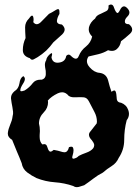

<svg xmlns="http://www.w3.org/2000/svg" viewBox="-20 -812 602 825"><path d="M294.9 -12.7Q256.8 -25.9 215.8 -28.8Q174.8 -31.7 136.7 -46.9Q116.2 -56.6 96.7 -71.3Q77.1 -86.4 73.2 -110.8Q63.5 -136.2 52.7 -160.6Q42 -185.5 32.2 -210.9Q13.7 -222.2 13.7 -236.8Q13.7 -238.3 13.7 -240.7Q15.6 -257.3 23.4 -275.4Q27.3 -284.7 30.3 -293.9Q33.2 -303.7 34.2 -313Q37.1 -322.3 36.1 -332Q35.2 -342.3 33.2 -352.1Q29.3 -370.6 27.3 -388.7V-392.1Q27.3 -407.2 42 -419.9Q59.6 -430.2 63.5 -453.6Q66.4 -477.1 80.1 -484.9Q86.9 -480 86.9 -472.7Q86.9 -464.4 79.1 -452.6Q67.4 -434.1 67.4 -425.3Q67.4 -423.8 67.4 -422.4Q67.4 -419.9 72.3 -419.9Q76.2 -419.9 85.9 -423.3Q106.4 -436 120.1 -454.1Q131.8 -469.7 154.3 -469.7H160.2Q168.9 -472.7 172.9 -479Q176.8 -484.9 176.8 -492.7Q177.7 -506.3 173.8 -523.4Q172.9 -528.3 172.9 -533.2Q172.9 -544.4 178.7 -553.7Q179.7 -565.9 194.3 -579.1Q209 -592.3 201.2 -565.9Q205.1 -542.5 227.5 -542.5Q230.5 -542.5 233.4 -543Q260.7 -546.4 264.6 -571.8Q274.4 -582.5 284.2 -572.8Q293.9 -562.5 302.7 -560.1Q307.6 -559.1 311.5 -561.5Q315.4 -563.5 318.4 -571.3Q328.1 -595.7 349.6 -612.3Q370.1 -628.9 376 -654.8Q361.3 -669.9 361.3 -685.5Q361.3 -690.4 362.3 -695.3Q368.2 -716.8 388.7 -732.4Q391.6 -740.2 398.4 -745.1Q404.3 -749.5 412.1 -752.4Q424.8 -758.3 436.5 -764.2Q448.2 -769.5 446.3 -788.6Q452.1 -792.5 456.1 -792.5Q456.1 -792.5 457 -792.5Q465.8 -792.5 469.7 -779.8Q476.6 -759.8 483.4 -756.3Q485.4 -755.4 488.3 -757.8Q491.2 -760.3 495.1 -768.1Q502.9 -784.7 512.7 -784.7Q519.5 -784.7 527.3 -776.4Q536.1 -767.1 536.1 -758.3Q536.1 -748.5 525.4 -738.8Q515.6 -728 516.6 -718.3Q516.6 -708 534.2 -708Q547.9 -696.8 547.9 -685.5Q547.9 -685.1 547.9 -684.6Q547.9 -675.3 538.1 -666.5Q516.6 -647 500 -634.8Q496.1 -612.8 481.4 -600.6Q472.7 -593.3 460.9 -593.3Q453.1 -593.3 444.3 -596.2Q424.8 -584.5 402.3 -579.1Q380.9 -574.2 360.4 -569.3Q353.5 -559.1 353.5 -549.3Q353.5 -536.1 365.2 -522.9Q384.8 -500.5 408.2 -499Q436.5 -495.1 444.3 -467.3Q451.2 -439 459 -417.5Q466.8 -423.3 470.7 -423.3Q474.6 -423.3 476.6 -419.4Q480.5 -410.6 481.4 -391.1Q481.4 -372.1 500 -370.6Q523.4 -361.8 531.2 -338.9Q534.2 -330.6 534.2 -322.8Q534.2 -308.1 524.4 -295.4Q513.7 -255.4 513.7 -210.9Q513.7 -168.9 490.2 -133.8Q480.5 -111.3 460 -98.6Q439.5 -85.9 421.9 -70.3Q400.4 -59.6 380.9 -44.4Q361.3 -29.3 341.8 -16.1Q331.1 -12.2 318.4 -8.8Q314.5 -7.8 310.5 -7.8Q301.8 -7.8 294.9 -12.7ZM318.4 -142.1Q331.1 -148.9 350.6 -155.8Q370.1 -162.6 379.9 -174.3Q384.8 -180.7 384.8 -189.5Q383.8 -197.8 375 -209Q362.3 -221.7 362.3 -232.9Q362.3 -240.7 369.1 -248Q383.8 -266.1 395.5 -281.7Q396.5 -285.6 396.5 -289.1Q396.5 -311 385.7 -331.1Q374 -354.5 362.3 -376Q353.5 -393.6 337.9 -394Q330.1 -394 322.3 -394.5Q314.5 -394.5 306.6 -394Q297.9 -393.6 290 -394.5Q282.2 -395.5 275.4 -399.9Q262.7 -415.5 247.1 -415.5Q238.3 -415.5 228.5 -411.1Q200.2 -397.5 185.5 -379.9Q186.5 -376.5 186.5 -373.5Q186.5 -347.7 168 -329.1Q147.5 -308.6 147.5 -281.2Q151.4 -267.1 151.4 -249Q151.4 -240.7 150.4 -231.9Q150.4 -227.1 150.4 -223.1Q150.4 -202.1 162.1 -191.4Q178.7 -196.3 182.6 -182.1Q186.5 -167.5 192.4 -162.1Q195.3 -159.7 199.2 -160.6Q203.1 -161.6 210.9 -168Q227.5 -165.5 249 -158.7Q252.9 -157.7 256.8 -157.7Q271.5 -157.7 276.4 -179.7Q285.2 -182.6 289.1 -181.6Q293 -180.2 293.9 -176.8Q295.9 -172.4 295.9 -166Q295.9 -156.7 292 -144Q285.2 -123 307.6 -133.8Q309.6 -135.3 313.5 -137.7Q315.4 -139.2 318.4 -142.1ZM108.4 -562Q78.1 -570.8 78.1 -596.7Q78.1 -624 89.8 -648.4Q87.9 -677.2 87.9 -694.8Q87.9 -716.3 104.5 -732.4Q117.2 -751.5 122.1 -741.2Q126 -731 123 -716.8Q129.9 -708 137.7 -708Q147.5 -708 158.2 -719.7Q179.7 -741.7 190.4 -752.4Q202.1 -757.8 220.7 -769.5Q226.6 -772.9 229.5 -772.9Q235.4 -772.9 235.4 -761.2Q235.4 -757.3 235.4 -752Q226.6 -738.3 224.6 -723.1Q223.6 -708 246.1 -706.5Q257.8 -695.8 257.8 -685.1Q257.8 -674.8 247.1 -664.1Q224.6 -643.1 209 -629.9Q195.3 -610.8 178.7 -594.7Q161.1 -578.6 141.6 -566.4Q134.8 -562 125 -557.1Q115.2 -551.8 108.4 -562Z"/></svg>

Font: Brazier Flame
Style: Regular
Weight: 400
Designer: Walter E Stewart
Version: 0.1